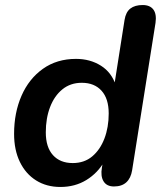

<svg xmlns="http://www.w3.org/2000/svg" viewBox="-20 -733 640 763"><path d="M220 10Q165 10 123.5 -16Q82 -42 59 -89.5Q36 -137 36 -201Q36 -285 65.5 -352.5Q95 -420 150.5 -459.5Q206 -499 282 -499Q338 -499 381 -472Q424 -445 441 -392L434 -393L475 -654Q480 -685 498 -699Q516 -713 547 -713Q576 -713 589.5 -695Q603 -677 598 -642L505 -56Q500 -25 482 -8.5Q464 8 433 8Q404 8 391.5 -12.5Q379 -33 385 -67L394 -122L395 -92Q368 -45 323 -17.5Q278 10 220 10ZM269 -85Q315 -85 346.5 -111.5Q378 -138 395 -182.5Q412 -227 412 -282Q412 -341 383.5 -372.5Q355 -404 305 -404Q260 -404 228 -378Q196 -352 179 -307.5Q162 -263 162 -207Q162 -148 190.5 -116.5Q219 -85 269 -85Z"/></svg>

Font: Nunito ExtraLight
Style: Bold Italic
Weight: 700
Italic angle: -9°
Version: Version 3.602